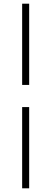

<svg xmlns="http://www.w3.org/2000/svg" viewBox="-20 -770 278 1040"><path d="M100 -310H138V-750H100ZM100 250H138V-190H100Z"/></svg>

Font: Mazius Display
Style: Regular
Weight: 400
Designer: Alberto Casagrande & Collletttivo
Foundry: Collletttivo
Version: Version 2.000;Glyphs 3.2 (3217)